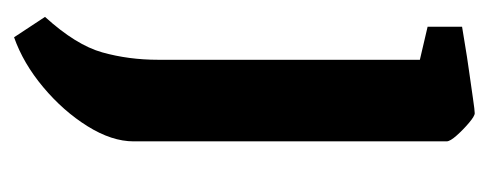

<svg xmlns="http://www.w3.org/2000/svg" viewBox="-231 -272 695 273"><g transform="rotate(90 116.5 -135.5)"><path d="M33 192 4 148Q44 104 54.5 66.5Q65 29 65 -13V-385L18 -396V-445Q25 -446 42.5 -449Q60 -452 81.5 -455Q103 -458 120 -460.5Q137 -463 141 -463Q145 -463 154.5 -455Q164 -447 172.5 -437.5Q181 -428 181 -423V22Q181 53 159.5 87.5Q138 122 104 150.5Q70 179 33 192Z"/></g></svg>

Font: Grenze Gotisch SemiBold
Style: Regular
Weight: 600
Designer: Renata Polastri
Foundry: Omnibus-Type
Version: Version 1.001